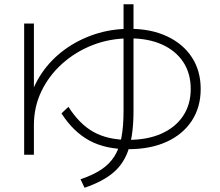

<svg xmlns="http://www.w3.org/2000/svg" viewBox="-20 -811 1040 906"><path d="M94 -81V-700H140V-329H116Q135 -404 178 -467Q221 -530 284.5 -576.5Q348 -623 426 -649Q504 -675 592 -675Q693 -675 768.5 -639.5Q844 -604 885.5 -540.5Q927 -477 927 -391Q927 -305 885 -241Q843 -177 766.5 -142Q690 -107 585 -107Q477 -107 401.5 -148Q326 -189 270 -276L303 -307Q355 -225 422 -188Q489 -151 585 -151Q676 -151 742 -180.5Q808 -210 844 -264Q880 -318 880 -391Q880 -465 844.5 -518.5Q809 -572 744.5 -601Q680 -630 592 -630Q498 -630 416.5 -598Q335 -566 272.5 -509.5Q210 -453 175 -379.5Q140 -306 140 -221V-81ZM360 35Q419 15 458 -11Q497 -37 520 -73.5Q543 -110 553 -162Q563 -214 563 -288V-791H610V-288Q610 -181 588.5 -111.5Q567 -42 517 1.5Q467 45 379 75Z"/></svg>

Font: M PLUS 1 Code Light
Style: Regular
Weight: 300
Designer: Coji Morishita
Foundry: UNDERFOREST DESIGN
Version: Version 1.002